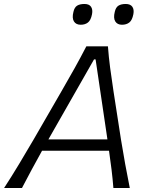

<svg xmlns="http://www.w3.org/2000/svg" viewBox="-48 -946 750 966"><path d="M-27.5 0Q10 -57.5 48.5 -121.5Q87 -185.5 120.5 -243L262 -488Q298.5 -551 328 -604Q357.5 -657 386.5 -713H495Q499 -659.5 506 -605.8Q513 -552 523 -487L561 -242Q570.5 -183 582 -119.8Q593.5 -56.5 605 0H522.5Q519 -45 513.2 -92.8Q507.5 -140.5 500.5 -187.5H163.5Q137.5 -141 112 -93.5Q86.5 -46 62.5 0ZM206 -263Q201 -253.5 195.5 -244.5H492.5Q491.5 -252.5 490 -261.5L433 -647H425ZM565.5 -821.5Q542.5 -821.5 532 -838.2Q521.5 -855 529.5 -886.5Q534.5 -909 548 -917.5Q561.5 -926 584.5 -926Q608 -926 617.8 -912Q627.5 -898 623 -874.5Q617 -844 602.5 -832.8Q588 -821.5 565.5 -821.5ZM358 -821.5Q334.5 -821.5 324 -838.2Q313.5 -855 321.5 -886.5Q326.5 -909 340 -917.5Q353.5 -926 377 -926Q400.5 -926 410 -912Q419.5 -898 415 -874.5Q409 -844 394.5 -832.8Q380 -821.5 358 -821.5Z"/></svg>

Font: Commissioner Flair Light
Style: Italic
Weight: 300
Italic angle: -12°
Designer: Kostas Bartsokas
Foundry: Kostas Bartsokas
Version: Version 1.000; ttfautohint (v1.8.3)